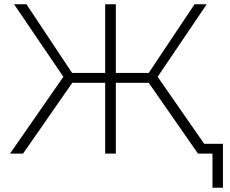

<svg xmlns="http://www.w3.org/2000/svg" viewBox="-20 -720 1080 900"><path d="M677 -332H523V0H473V-332H319L88 0H27L277 -360L46 -700H104L318 -378H473V-700H523V-378H677L892 -700H949L719 -360L969 0H908ZM1025 -46V160H976V0H908V-46Z"/></svg>

Font: Hilab Light
Style: Regular
Weight: 300
Designer: Cristianderson Lima
Foundry: Cristianderson
Version: Version 1.0